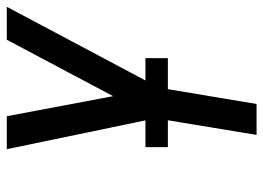

<svg xmlns="http://www.w3.org/2000/svg" viewBox="-125 -650 775 565"><g transform="rotate(-90 262.5 -367.5)"><path d="M148 0 197 -297 106 -735H203L262 -422L428 -735H525L287 -287L239 0ZM112 -261V-327H374V-261Z"/></g></svg>

Font: Iosevka SS04 Medium Oblique
Style: Regular
Weight: 500
Italic angle: -9°
Monospace: yes
Designer: Belleve Invis
Foundry: Belleve Invis
Version: Version 19.0.0; ttfautohint (v1.8.4)